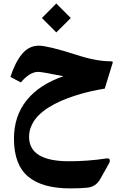

<svg xmlns="http://www.w3.org/2000/svg" viewBox="-20 -713 685 1074"><path d="M294.9 -693.4 376 -612.3 294.9 -531.7 214.4 -612.3ZM366.2 189Q473.1 189 575.2 173.3Q592.8 170.9 594 182.6Q595.2 194.3 585.9 208L541 288.1Q516.1 332.5 467.8 336.9Q431.2 340.8 372.1 340.8Q215.8 340.8 137 274.4Q58.1 208 58.1 62.5Q58.1 -63.5 128.9 -151.9Q199.7 -240.2 335 -286.6Q213.9 -311 193.8 -311Q146.5 -311 96.7 -252L38.1 -282.7Q64.9 -364.7 103.3 -411.1Q141.6 -457.5 197.8 -457.5Q246.1 -457.5 401.4 -408.2Q515.6 -370.1 598.6 -370.1Q606 -370.1 608.9 -368.2Q611.8 -366.2 610.4 -361.8L565.9 -217.3Q523.9 -210.4 483.6 -201.2Q443.4 -191.9 400.6 -178.2Q357.9 -164.6 321 -148.4Q284.2 -132.3 250.7 -111.1Q217.3 -89.8 193.8 -65.7Q170.4 -41.5 156.5 -11.2Q142.6 19 142.6 52.2Q142.6 189 366.2 189Z"/></svg>

Font: Sahel FD
Style: Bold-FD
Weight: 700
Foundry: Saber Rastikerdar (saber.rastikerdar@gmail.com)
Version: Version 3.3.0